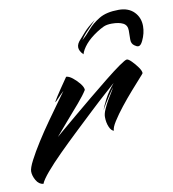

<svg xmlns="http://www.w3.org/2000/svg" viewBox="-70 -650 644 713"><g transform="rotate(-10 251.5 -294.0)"><path d="M424 -588Q461 -588 482 -566.5Q503 -545 503 -513Q503 -486 490 -459Q482 -442 473 -442Q467 -442 459 -448Q447 -456 447.5 -472.5Q448 -489 448 -506Q448 -526 432.5 -534Q417 -542 390 -542Q371 -542 359 -536.5Q347 -531 333 -522Q304 -503 288 -484Q272 -465 267 -448Q252 -463 252 -477Q252 -491 267 -506Q271 -510 285.5 -527Q300 -544 330 -566Q301 -536 290.5 -524.5Q280 -513 272 -500Q288 -514 305.5 -534.5Q323 -555 350.5 -571.5Q378 -588 424 -588ZM37 0Q20 -2 10 -19.5Q0 -37 0 -53Q0 -66 14.5 -94Q29 -122 51.5 -157.5Q74 -193 98.5 -227.5Q123 -262 142.5 -289Q162 -316 170 -327Q157 -315 146 -303Q135 -291 133 -291Q132 -291 143.5 -309.5Q155 -328 189 -377Q199 -377 213 -366Q227 -355 238 -341Q249 -327 249 -317Q238 -299 214.5 -271.5Q191 -244 165.5 -215Q140 -186 120 -162Q123 -165 144.5 -183Q166 -201 198 -228Q230 -255 266.5 -285Q303 -315 336 -341.5Q369 -368 392.5 -384.5Q416 -401 422 -401Q428 -401 439.5 -389.5Q451 -378 461 -364Q471 -350 471 -341Q471 -340 456.5 -324Q442 -308 420.5 -283.5Q399 -259 378 -232.5Q357 -206 342.5 -183Q328 -160 329 -149Q319 -151 312 -167.5Q305 -184 305 -205Q305 -217 312.5 -234Q320 -251 329.5 -267Q339 -283 346.5 -295Q354 -307 354 -308Q348 -301 337.5 -285Q327 -269 317.5 -253.5Q308 -238 305 -231Q308 -243 322 -270Q336 -297 359 -324Q348 -314 321.5 -290.5Q295 -267 261 -235Q227 -203 190.5 -168.5Q154 -134 121 -101Q88 -68 65.5 -41.5Q43 -15 37 0Z"/></g></svg>

Font: Smooch
Style: Regular
Weight: 400
Designer: Robert E. Leuschke
Foundry: Robert E. Leuschke
Version: Version 1.010; ttfautohint (v1.8.3)